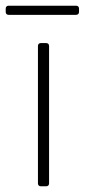

<svg xmlns="http://www.w3.org/2000/svg" viewBox="-47 -653 297 673"><path d="M-17 -601H220C226 -601 230 -605 230 -611V-623C230 -629 226 -633 220 -633H-17C-23 -633 -27 -629 -27 -623V-611C-27 -605 -23 -601 -17 -601ZM96 0H115C121 0 125 -4 125 -10V-492C125 -498 121 -502 115 -502H96C90 -502 86 -498 86 -492V-10C86 -4 90 0 96 0Z"/></svg>

Font: Barlow ExtraLight
Style: Regular
Weight: 275
Designer: Jeremy Tribby
Foundry: Tribby Type
Version: Version 1.422;hotconv 1.0.109;makeotfexe 2.5.65596